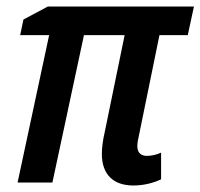

<svg xmlns="http://www.w3.org/2000/svg" viewBox="-20 -561 616 590"><path d="M390 9C422 9 452 1 475 -10V-92C462 -86 447 -82 431 -82C413 -82 402 -92 402 -112C402 -123 405 -136 408 -150L470 -453H557L576 -541H127L52 -501L42 -453H131L34 0H141L238 -453H363L302 -156C296 -130 293 -107 293 -88C293 -25 328 9 390 9Z"/></svg>

Font: Noto Sans Display SemiCondensed Medium
Style: Italic
Weight: 500
Width: 4
Italic angle: -12°
Designer: Monotype Design Team
Foundry: Monotype Imaging Inc.
Version: Version 1.900